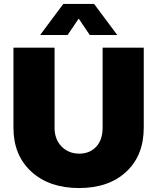

<svg xmlns="http://www.w3.org/2000/svg" viewBox="-20 -942 795 971"><path d="M573 -765H434L378 -848L322 -765H183L300 -922H456ZM707 -701V-296Q707 -156 618.5 -73.5Q530 9 380 9Q229 9 138.5 -74Q48 -157 48 -296V-701H256V-296Q256 -237 291.5 -201Q327 -165 381 -165Q434 -165 466.5 -200Q499 -235 499 -296V-701Z"/></svg>

Font: Montserrat Extra Bold
Style: Regular
Weight: 800
Designer: Julieta Ulanovsky
Foundry: Julieta Ulanovsky
Version: Version 3.001;PS 003.001;hotconv 1.0.70;makeotf.lib2.5.58329